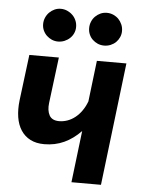

<svg xmlns="http://www.w3.org/2000/svg" viewBox="-52 -758 598 800"><g transform="rotate(5 247.0 -358.0)"><path d="M27.5 0ZM56 -513 32 -321C29 -295.3 29.2 -271.9 32.5 -250.8C35.8 -229.6 42.5 -211.3 52.5 -196C62.5 -180.7 75.6 -168.8 91.8 -160.5C107.9 -152.2 127.3 -148 150 -148C180 -148 207.7 -153.8 233 -165.5C258.3 -177.2 281.7 -194.2 303 -216.5L277 0H400.5L462 -513H338.5L318 -341.5C312.3 -326.5 305.4 -313.2 297.2 -301.8C289.1 -290.2 280 -280.6 270 -272.8C260 -264.9 249.3 -259 238 -255C226.7 -251 215.2 -249 203.5 -249C183.5 -249 169.8 -255.8 162.5 -269.2C155.2 -282.8 152.8 -300 155.5 -321L179.5 -513ZM240 -646C240 -655.7 238.2 -664.8 234.5 -673.2C230.8 -681.8 225.8 -689.2 219.2 -695.5C212.8 -701.8 205.2 -706.8 196.8 -710.5C188.2 -714.2 179.3 -716 170 -716C161 -716 152.4 -714.2 144.2 -710.5C136.1 -706.8 128.8 -701.8 122.5 -695.5C116.2 -689.2 111.2 -681.8 107.5 -673.2C103.8 -664.8 102 -655.7 102 -646C102 -636.7 103.8 -627.9 107.5 -619.8C111.2 -611.6 116.2 -604.5 122.5 -598.5C128.8 -592.5 136.1 -587.8 144.2 -584.2C152.4 -580.8 161 -579 170 -579C179.3 -579 188.2 -580.8 196.8 -584.2C205.2 -587.8 212.8 -592.5 219.2 -598.5C225.8 -604.5 230.8 -611.6 234.5 -619.8C238.2 -627.9 240 -636.7 240 -646ZM432 -646C432 -655.7 430.2 -664.8 426.5 -673.2C422.8 -681.8 417.9 -689.2 411.8 -695.5C405.6 -701.8 398.2 -706.8 389.8 -710.5C381.2 -714.2 372.3 -716 363 -716C353.3 -716 344.4 -714.2 336.2 -710.5C328.1 -706.8 320.8 -701.8 314.5 -695.5C308.2 -689.2 303.2 -681.8 299.8 -673.2C296.2 -664.8 294.5 -655.7 294.5 -646C294.5 -636.7 296.2 -627.9 299.8 -619.8C303.2 -611.6 308.2 -604.5 314.5 -598.5C320.8 -592.5 328.1 -587.8 336.2 -584.2C344.4 -580.8 353.3 -579 363 -579C372.3 -579 381.2 -580.8 389.8 -584.2C398.2 -587.8 405.6 -592.5 411.8 -598.5C417.9 -604.5 422.8 -611.6 426.5 -619.8C430.2 -627.9 432 -636.7 432 -646Z"/></g></svg>

Font: Lato
Style: Bold Italic
Weight: 700
Italic angle: -7°
Designer: Lukasz Dziedzic
Foundry: tyPoland Lukasz Dziedzic
Version: Version 2.007; 2014-02-27